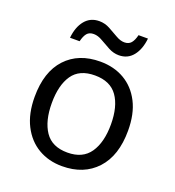

<svg xmlns="http://www.w3.org/2000/svg" viewBox="-135 -842 875 958"><g transform="rotate(20 302.5 -362.5)"><path d="M551 -269Q551 -136 483.5 -63Q416 10 301 10Q230 10 174.5 -22.5Q119 -55 87 -117.5Q55 -180 55 -269Q55 -402 122 -474Q189 -546 304 -546Q377 -546 432.5 -513.5Q488 -481 519.5 -419.5Q551 -358 551 -269ZM146 -269Q146 -174 183.5 -118.5Q221 -63 303 -63Q384 -63 422 -118.5Q460 -174 460 -269Q460 -364 422 -418Q384 -472 302 -472Q220 -472 183 -418Q146 -364 146 -269ZM120 -606Q126 -665 154.5 -699.5Q183 -734 230 -734Q260 -734 286.5 -719.5Q313 -705 337 -691Q361 -677 382 -677Q405 -677 417.5 -691.5Q430 -706 437 -735H487Q481 -677 453 -642Q425 -607 378 -607Q350 -607 323.5 -621Q297 -635 272.5 -649.5Q248 -664 226 -664Q202 -664 190 -649.5Q178 -635 171 -606Z"/></g></svg>

Font: Noto Sans PhagsPa
Style: Regular
Weight: 400
Designer: Monotype Design Team
Foundry: Monotype Imaging Inc.
Version: Version 2.004; ttfautohint (v1.8.4.7-5d5b)